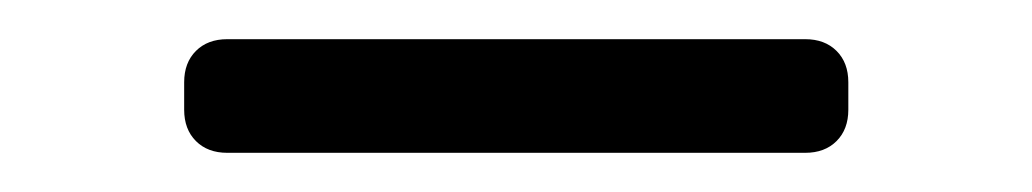

<svg xmlns="http://www.w3.org/2000/svg" viewBox="-20 -349 527 98"><path d="M74 -293V-307Q74 -317 80 -323Q86 -329 96 -329H391Q401 -329 407 -323Q413 -317 413 -307V-293Q413 -283 407 -277Q401 -271 391 -271H96Q86 -271 80 -277Q74 -283 74 -293Z"/></svg>

Font: Rubik
Style: Regular
Weight: 300
Designer: Hubert & Fischer
Foundry: Hubert & Fischer
Version: Version 1.100